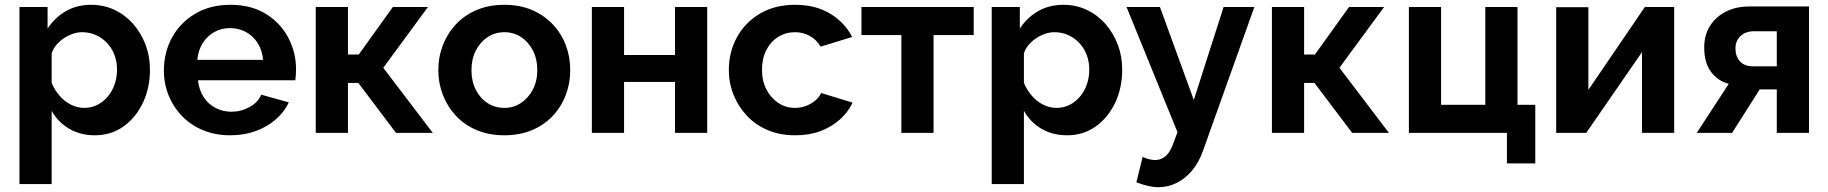

<svg xmlns="http://www.w3.org/2000/svg" viewBox="-20 -553 7609 799"><path d="M195 -92V213H61V-524H178V-434Q208 -480 254 -506.5Q300 -533 359 -533Q412 -533 456.5 -512Q501 -491 534 -453.5Q567 -416 585.5 -367.5Q604 -319 604 -263Q604 -187 574.5 -125Q545 -63 493.5 -26.5Q442 10 375 10Q314 10 267.5 -17.5Q221 -45 195 -92ZM467 -263Q467 -296 456.5 -324Q446 -352 426 -373.5Q406 -395 379.5 -407Q353 -419 322 -419Q303 -419 283.5 -412.5Q264 -406 246 -394Q228 -382 214.5 -366Q201 -350 195 -331V-208Q207 -179 227.5 -155Q248 -131 275 -117.5Q302 -104 330 -104Q361 -104 386 -117Q411 -130 429.5 -152.5Q448 -175 457.5 -203.5Q467 -232 467 -263Z M662 -259Q662 -334 695.5 -396Q729 -458 791.5 -495.5Q854 -533 939 -533Q1025 -533 1086 -495.5Q1147 -458 1179.5 -396.5Q1212 -335 1212 -264Q1212 -252 1211 -239.5Q1210 -227 1209 -219H804Q808 -179 827.5 -149Q847 -119 877.5 -103.5Q908 -88 943 -88Q983 -88 1018.5 -107.5Q1054 -127 1067 -159L1182 -127Q1163 -87 1127.5 -56Q1092 -25 1044 -7.5Q996 10 938 10Q875 10 824 -11.5Q773 -33 737 -70.5Q701 -108 681.5 -156.5Q662 -205 662 -259ZM1075 -304Q1071 -344 1052.5 -373.5Q1034 -403 1004 -419.5Q974 -436 937 -436Q901 -436 871.5 -419.5Q842 -403 823.5 -373.5Q805 -344 801 -304Z M1294 0V-524H1428V-326H1473L1615 -524H1761L1575 -271L1781 0H1628L1471 -208H1428V0Z M1804 -261Q1804 -316 1823 -365Q1842 -414 1877.5 -452Q1913 -490 1964 -511.5Q2015 -533 2079 -533Q2143 -533 2193.5 -511.5Q2244 -490 2280 -452Q2316 -414 2334.5 -365Q2353 -316 2353 -261Q2353 -207 2334.5 -158Q2316 -109 2280.5 -71Q2245 -33 2194 -11.5Q2143 10 2079 10Q2015 10 1964 -11.5Q1913 -33 1877.5 -71Q1842 -109 1823 -158Q1804 -207 1804 -261ZM2079 -104Q2117 -104 2148 -124.5Q2179 -145 2197.5 -180.5Q2216 -216 2216 -262Q2216 -307 2197.5 -343Q2179 -379 2148 -399Q2117 -419 2079 -419Q2040 -419 2009 -398.5Q1978 -378 1960 -342.5Q1942 -307 1942 -261Q1942 -215 1960 -179.5Q1978 -144 2009 -124Q2040 -104 2079 -104Z M2443 0V-524H2577V-324H2789V-524H2923V0H2789V-212H2577V0Z M3013 -262Q3013 -336 3046.5 -397.5Q3080 -459 3142 -496Q3204 -533 3289 -533Q3374 -533 3435 -496Q3496 -459 3526 -399L3395 -359Q3378 -388 3350 -403.5Q3322 -419 3288 -419Q3250 -419 3218.5 -399.5Q3187 -380 3169 -344.5Q3151 -309 3151 -262Q3151 -216 3169.5 -180.5Q3188 -145 3219 -124.5Q3250 -104 3288 -104Q3312 -104 3333.5 -112Q3355 -120 3372 -134Q3389 -148 3397 -166L3528 -126Q3510 -87 3475.5 -56Q3441 -25 3394.5 -7.5Q3348 10 3290 10Q3226 10 3175 -11.5Q3124 -33 3088 -71.5Q3052 -110 3032.5 -159Q3013 -208 3013 -262Z M3731 0V-407H3565V-524H4032V-407H3865V0Z M4241 -92V213H4107V-524H4224V-434Q4254 -480 4300 -506.5Q4346 -533 4405 -533Q4458 -533 4502.5 -512Q4547 -491 4580 -453.5Q4613 -416 4631.5 -367.5Q4650 -319 4650 -263Q4650 -187 4620.5 -125Q4591 -63 4539.5 -26.5Q4488 10 4421 10Q4360 10 4313.5 -17.5Q4267 -45 4241 -92ZM4513 -263Q4513 -296 4502.5 -324Q4492 -352 4472 -373.5Q4452 -395 4425.5 -407Q4399 -419 4368 -419Q4349 -419 4329.5 -412.5Q4310 -406 4292 -394Q4274 -382 4260.5 -366Q4247 -350 4241 -331V-208Q4253 -179 4273.5 -155Q4294 -131 4321 -117.5Q4348 -104 4376 -104Q4407 -104 4432 -117Q4457 -130 4475.5 -152.5Q4494 -175 4503.5 -203.5Q4513 -232 4513 -263Z M4709 206 4735 100Q4750 107 4763.5 110Q4777 113 4788 113Q4813 113 4832.5 95Q4852 77 4864 40L4880 -3L4668 -524H4807L4948 -137L5072 -524H5200L4986 75Q4969 123 4941 156.5Q4913 190 4877 208Q4841 226 4801 226Q4780 226 4758.5 221Q4737 216 4709 206Z M5273 0V-524H5407V-326H5452L5594 -524H5740L5554 -271L5760 0H5607L5450 -208H5407V0Z M6251 127V0H5843V-524H5977V-117H6161V-524H6295V-117H6369V127Z M6456 0V-523H6590V-179L6825 -524H6947V0H6813V-336L6581 0Z M7041 0 7174 -204Q7127 -217 7099.5 -255Q7072 -293 7072 -355Q7072 -407 7096 -445Q7120 -483 7162 -504.5Q7204 -526 7259 -526H7508V0H7374V-181H7303L7188 0ZM7374 -277V-423H7280Q7244 -423 7223 -403Q7202 -383 7202 -351Q7202 -319 7220.5 -298Q7239 -277 7275 -277Z"/></svg>

Font: YasnoRaleway
Style: Bold
Weight: 700
Designer: Matt McInerney, Pablo Impallari, Rodrigo Fuenzalida
Foundry: Matt McInerney, Pablo Impallari, Rodrigo Fuenzalida
Version: Version 4.026